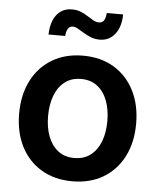

<svg xmlns="http://www.w3.org/2000/svg" viewBox="-53 -789 703 846"><g transform="rotate(5 298.0 -366.0)"><path d="M297.9 11.2Q219.7 11.2 161.4 -23.4Q103 -58.1 71 -120.6Q39.1 -183.1 39.1 -266.1Q39.1 -349.1 71 -411.9Q103 -474.6 161.4 -509.5Q219.7 -544.4 297.9 -544.4Q376.5 -544.4 434.6 -509.5Q492.7 -474.6 524.7 -411.9Q556.6 -349.1 556.6 -266.1Q556.6 -183.1 524.7 -120.6Q492.7 -58.1 434.6 -23.4Q376.5 11.2 297.9 11.2ZM297.9 -91.8Q340.8 -91.8 370.1 -114.5Q399.4 -137.2 414.3 -176.5Q429.2 -215.8 429.2 -266.1Q429.2 -316.9 414.3 -356.4Q399.4 -396 370.1 -418.7Q340.8 -441.4 297.9 -441.4Q255.4 -441.4 226.1 -418.7Q196.8 -396 181.9 -356.4Q167 -316.9 167 -266.1Q167 -215.8 181.9 -176.5Q196.8 -137.2 225.8 -114.5Q254.9 -91.8 297.9 -91.8ZM364.3 -621.1Q342.8 -621.1 325 -628.2Q307.1 -635.3 292.2 -644.5Q277.3 -653.8 264.6 -660.9Q252 -668 241.2 -668Q227.1 -668 219.7 -655.3Q212.4 -642.6 211.4 -624H137.7Q139.2 -679.7 163.8 -711.4Q188.5 -743.2 231.4 -743.2Q253.4 -743.2 270.8 -736.1Q288.1 -729 302.2 -719.7Q316.4 -710.4 329.1 -703.4Q341.8 -696.3 354 -696.3Q369.1 -696.3 376.2 -707.3Q383.3 -718.3 385.3 -740.7H457.5Q456.5 -684.6 430.9 -652.8Q405.3 -621.1 364.3 -621.1Z"/></g></svg>

Font: Inter 20pt SemiBold
Style: Regular
Weight: 600
Version: Version 4.001;git-66647c0bb